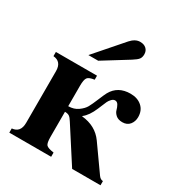

<svg xmlns="http://www.w3.org/2000/svg" viewBox="-168 -832 893 950"><g transform="rotate(30 278.0 -356.5)"><path d="M169 -528 306 -685Q331 -713 359 -713Q381 -713 394 -701Q407 -689 407 -669Q407 -652 399 -641.5Q391 -631 367 -616L225 -528ZM257 -461V-438Q226 -434 217.5 -422Q209 -410 209 -376V-259Q241 -259 264 -275.5Q287 -292 297 -310Q307 -328 321 -362Q335 -396 342 -409Q374 -467 446 -467Q486 -467 511 -445Q536 -423 536 -385Q536 -360 521.5 -342Q507 -324 480 -324Q456 -324 442.5 -336Q429 -348 425.5 -362Q422 -376 415 -388Q408 -400 396 -400Q386 -400 377 -390.5Q368 -381 363.5 -371.5Q359 -362 352 -344.5Q345 -327 343 -323Q322 -273 294 -252V-250Q374 -242 416 -183L518 -39Q529 -24 543 -24V0H381L254 -197Q243 -215 234 -221Q225 -227 209 -227V-84Q209 -49 217.5 -39Q226 -29 261 -24V0H22V-24Q70 -28 70 -84V-379Q70 -433 22 -437V-461Z"/></g></svg>

Font: STIX MathJax Alphabets
Style: Bold
Weight: 700
Designer: MicroPress Inc., with final additions and corrections provided by Coen Hoffman, Elsevier (retired)
Version: Version 1.1.1